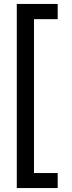

<svg xmlns="http://www.w3.org/2000/svg" viewBox="-20 -836 362 972"><path d="M272 -739H152V40H272V116H65V-816H272Z"/></svg>

Font: FiraGO
Style: Regular
Weight: 400
Designer: bBox Type
Foundry: bBox Type GmbH
Version: Version 1.001;April 20, 2020;FontCreator 12.0.0.2555 64-bit